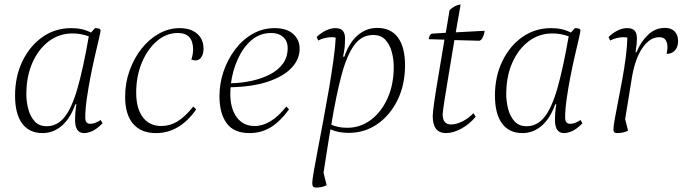

<svg xmlns="http://www.w3.org/2000/svg" viewBox="-20 -589 3082 867"><path d="M172 12Q112 12 80 -31.5Q48 -75 48 -157Q48 -244 81.5 -313Q115 -382 172 -422Q229 -462 302 -462Q353 -462 391 -442L409 -462Q419 -462 426.5 -460Q434 -458 434 -450Q434 -445 427 -415Q420 -385 409.5 -340Q399 -295 389 -244Q379 -193 372 -144Q365 -95 365 -58Q365 -30 387 -30Q400 -30 411 -34.5Q422 -39 435 -47L443 -32Q417 -6 396.5 3Q376 12 360 12Q319 12 319 -47Q319 -63 320.5 -81.5Q322 -100 325 -118H320Q298 -55 259.5 -21.5Q221 12 172 12ZM99 -164Q99 -129 108 -95.5Q117 -62 137 -40.5Q157 -19 191 -19Q237 -19 270 -58.5Q303 -98 329 -187Q355 -276 381 -425Q367 -430 348.5 -434Q330 -438 307 -438Q248 -438 201 -403Q154 -368 126.5 -306Q99 -244 99 -164Z M684 12Q617 12 581 -30Q545 -72 545 -152Q545 -214 565 -270Q585 -326 619 -369Q653 -412 697.5 -437Q742 -462 791 -462Q841 -462 870 -437Q899 -412 899 -369Q899 -345 889 -330.5Q879 -316 863 -316Q855 -316 844 -320Q852 -344 852 -365Q852 -440 783 -440Q731 -440 688.5 -403.5Q646 -367 620.5 -306Q595 -245 595 -171Q595 -99 625 -59.5Q655 -20 708 -20Q747 -20 781 -40.5Q815 -61 853 -108L866 -95Q791 12 684 12Z M1107 12Q1036 12 1003.5 -32.5Q971 -77 971 -155Q971 -211 989 -265Q1007 -319 1040.5 -364Q1074 -409 1120 -435.5Q1166 -462 1220 -462Q1274 -462 1303.5 -436Q1333 -410 1333 -369Q1333 -321 1296.5 -282.5Q1260 -244 1190.5 -220.5Q1121 -197 1021 -195Q1020 -180 1020 -165Q1020 -99 1049 -59.5Q1078 -20 1130 -20Q1203 -20 1273 -108L1285 -95Q1246 -41 1203 -14.5Q1160 12 1107 12ZM1205 -440Q1153 -440 1115 -407Q1077 -374 1053.5 -321.5Q1030 -269 1023 -213Q1071 -214 1116.5 -224Q1162 -234 1199 -253Q1236 -272 1257.5 -301.5Q1279 -331 1279 -372Q1279 -404 1258.5 -422Q1238 -440 1205 -440Z M1409 258Q1397 258 1393.5 253Q1390 248 1390 237Q1390 225 1397 184.5Q1404 144 1415.5 84Q1427 24 1440 -45.5Q1453 -115 1465 -185Q1477 -255 1485.5 -316Q1494 -377 1496 -419Q1486 -421 1478 -421Q1446 -421 1417 -406L1410 -422Q1431 -442 1453 -452Q1475 -462 1494 -462Q1518 -462 1528 -450Q1538 -438 1538 -417Q1538 -395 1536.5 -377.5Q1535 -360 1529 -333H1535Q1556 -396 1595 -429.5Q1634 -463 1683 -463Q1745 -463 1777 -419.5Q1809 -376 1809 -294Q1809 -207 1775.5 -138Q1742 -69 1684.5 -29Q1627 11 1554 11Q1508 11 1472 -5Q1465 39 1457 88Q1449 137 1441 191L1455 247Q1445 253 1432 255.5Q1419 258 1409 258ZM1665 -431Q1613 -431 1579.5 -385Q1546 -339 1522 -249Q1498 -159 1476 -26Q1492 -19 1509.5 -15.5Q1527 -12 1548 -12Q1607 -12 1654.5 -47.5Q1702 -83 1730 -145Q1758 -207 1758 -287Q1758 -322 1749 -355Q1740 -388 1720 -409.5Q1700 -431 1665 -431Z M1994 12Q1934 12 1934 -65Q1934 -81 1941 -130Q1948 -179 1960.5 -251.5Q1973 -324 1987 -410L1916 -412Q1918 -432 1930 -437L1993 -441Q1997 -466 2001.5 -491.5Q2006 -517 2010 -543Q2032 -565 2060 -569Q2054 -537 2049 -505.5Q2044 -474 2038 -443L2168 -450Q2168 -439 2161.5 -423.5Q2155 -408 2145 -405L2032 -408Q2018 -324 2006 -252Q1994 -180 1986.5 -132Q1979 -84 1979 -73Q1979 -27 2016 -27Q2040 -27 2067.5 -40.5Q2095 -54 2118 -78L2128 -62Q2101 -29 2064 -8.5Q2027 12 1994 12Z M2339 12Q2279 12 2247 -31.5Q2215 -75 2215 -157Q2215 -244 2248.5 -313Q2282 -382 2339 -422Q2396 -462 2469 -462Q2520 -462 2558 -442L2576 -462Q2586 -462 2593.5 -460Q2601 -458 2601 -450Q2601 -445 2594 -415Q2587 -385 2576.5 -340Q2566 -295 2556 -244Q2546 -193 2539 -144Q2532 -95 2532 -58Q2532 -30 2554 -30Q2567 -30 2578 -34.5Q2589 -39 2602 -47L2610 -32Q2584 -6 2563.5 3Q2543 12 2527 12Q2486 12 2486 -47Q2486 -63 2487.5 -81.5Q2489 -100 2492 -118H2487Q2465 -55 2426.5 -21.5Q2388 12 2339 12ZM2266 -164Q2266 -129 2275 -95.5Q2284 -62 2304 -40.5Q2324 -19 2358 -19Q2404 -19 2437 -58.5Q2470 -98 2496 -187Q2522 -276 2548 -425Q2534 -430 2515.5 -434Q2497 -438 2474 -438Q2415 -438 2368 -403Q2321 -368 2293.5 -306Q2266 -244 2266 -164Z M2766 12Q2750 12 2750 -4Q2750 -18 2756 -51.5Q2762 -85 2771 -130.5Q2780 -176 2789.5 -227.5Q2799 -279 2805.5 -329Q2812 -379 2813 -419Q2805 -421 2796 -421Q2765 -421 2735 -406L2728 -422Q2749 -442 2770.5 -452Q2792 -462 2811 -462Q2836 -462 2846 -450.5Q2856 -439 2856 -417Q2856 -401 2854.5 -387.5Q2853 -374 2850 -353H2854Q2872 -398 2905 -430.5Q2938 -463 2982 -463Q3011 -463 3026.5 -447Q3042 -431 3042 -403Q3042 -376 3027 -360.5Q3012 -345 2990 -346Q2994 -362 2994 -377Q2994 -395 2986 -408Q2978 -421 2956 -421Q2914 -421 2880 -371Q2846 -321 2832 -230L2803 -51L2816 1Q2805 7 2791.5 9.5Q2778 12 2766 12Z"/></svg>

Font: Petrona ExtraLight
Style: Italic
Weight: 200
Italic angle: -9°
Designer: Ringo R. Seeber
Foundry: Ringo R. Seeber
Version: Version 2.001; ttfautohint (v1.8.3)